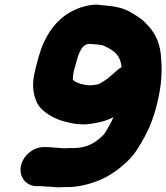

<svg xmlns="http://www.w3.org/2000/svg" viewBox="-20 -750 711 821"><path d="M363 -385C333 -388 313 -392 292 -408C291 -411 291 -415 292 -418C293 -434 295 -447 300 -461C311 -498 321 -562 362 -562C363 -563 365 -563 367 -562C389 -560 418 -560 433 -550C471 -531 494 -514 500 -463C485 -454 473 -443 460 -431L441 -415C434 -410 428 -405 422 -402C415 -398 404 -389 396 -389C386 -387 373 -385 363 -385ZM212 -119H209C200 -120 189 -121 178 -121H166C121 -121 77 -83 69 -38C61 7 92 46 137 46H158C166 47 176 48 186 48C200 48 215 51 233 51C244 50 255 50 266 50C314 50 355 39 391 26C451 4 498 -32 540 -76C564 -103 580 -132 599 -166C629 -221 650 -286 663 -361C674 -423 672 -475 667 -523C660 -579 636 -619 603 -651C584 -672 559 -685 533 -701C506 -715 474 -723 436 -726L414 -728C386 -733 360 -728 334 -721C254 -696 202 -644 166 -566C150 -530 138 -482 128 -440C115 -383 123 -341 140 -307C158 -273 210 -243 250 -232C283 -223 321 -214 364 -220C403 -225 434 -233 465 -249C457 -228 443 -206 433 -188L425 -176C393 -143 355 -117 296 -117C283 -117 269 -117 257 -116C241 -116 225 -119 212 -119Z"/></svg>

Font: Blanket
Style: BlkObl
Weight: 900
Foundry: Cannot Into Space Fonts
Version: Version 0.9